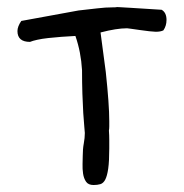

<svg xmlns="http://www.w3.org/2000/svg" viewBox="-20 -524 527 550"><path d="M448 -437Q440 -433 426 -433Q421 -433 407.5 -434.5Q394 -436 380.5 -438Q367 -440 356 -441.5Q345 -443 344 -443Q314 -443 268 -431L283 -318Q288 -271 290.5 -236Q293 -201 293 -177Q293 -169 293 -162Q293 -155 292 -150Q293 -136 293 -123Q293 -110 293 -99Q293 -62 290 -41Q287 -20 281.5 -9.5Q276 1 267.5 3.5Q259 6 248 6Q233 6 226.5 -3.5Q220 -13 218 -26.5Q216 -40 216.5 -54Q217 -68 217 -77Q217 -97 220 -113Q223 -129 223 -143Q223 -146 221.5 -161Q220 -176 218.5 -200Q217 -224 216 -255.5Q215 -287 215 -323Q212 -375 196 -421Q176 -420 156 -418.5Q136 -417 118 -415Q100 -413 86.5 -410Q73 -407 66 -404Q30 -404 30 -435Q30 -448 41 -464L205 -494L258 -500Q282 -503 305 -503Q314 -503 313.5 -503.5Q313 -504 321.5 -503.5Q330 -503 356 -501.5Q382 -500 443 -496Q457 -488 457 -467Q457 -450 448 -437Z"/></svg>

Font: Gaegu
Style: Regular
Weight: 400
Designer: JIKJI
Foundry: JIKJI
Version: Version 1.00